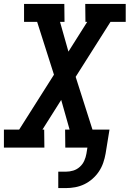

<svg xmlns="http://www.w3.org/2000/svg" viewBox="-27 -755 663 982"><path d="M271 207V123H311Q329 123 347.5 117.5Q366 112 381 98.5Q396 85 404 67Q412 49 415 31L420 0H307L306 -92H329L286 -244L190 -92H199L200 0H-7V-92H71L249 -373L163 -643H96V-735H302L303 -643H280L323 -491L419 -643H410L409 -735H616V-643H538L360 -362L446 -92H533L513 31Q509 54 501 77.5Q493 101 479 122Q465 143 445.5 160Q426 177 404 187.5Q382 198 358 202.5Q334 207 310 207Z"/></svg>

Font: Iosevka Etoile Semibold
Style: Italic
Weight: 600
Italic angle: -9°
Designer: Belleve Invis
Foundry: Belleve Invis
Version: Version 22.1.2; ttfautohint (v1.8.4)